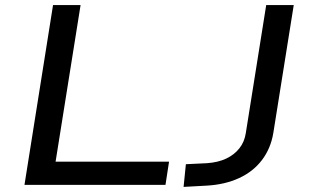

<svg xmlns="http://www.w3.org/2000/svg" viewBox="-20 -725 1213 753"><path d="M76 0 188 -705H296L198 -91H643L629 0ZM700 8 709 -81 792 -85Q835 -88 867 -103Q899 -118 919 -143.5Q939 -169 944 -203L1024 -705H1132L1052 -204Q1042 -143 1007.5 -97.5Q973 -52 917.5 -26.5Q862 -1 791 3Z"/></svg>

Font: Nunito Sans 10pt Expanded Medium
Style: Italic
Weight: 500
Width: 7
Italic angle: -9°
Designer: Vernon Adams
Foundry: Vernon Adams
Version: Version 3.101;gftools[0.9.27]